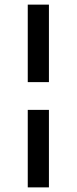

<svg xmlns="http://www.w3.org/2000/svg" viewBox="-20 -760 332 830"><path d="M100 -405V-740H191.5V-405ZM100 50V-285H191.5V50Z"/></svg>

Font: Geologica EX
Style: Regular
Weight: 400
Designer: Sindre Bremnes, Frode Helland
Foundry: Monokrom Skriftforlag AS
Version: Version 1.010;gftools[0.9.28]